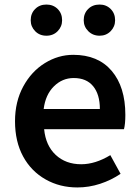

<svg xmlns="http://www.w3.org/2000/svg" viewBox="-20 -810 613 844"><path d="M181 -21Q117 -57 81.5 -122.5Q46 -188 46 -277Q46 -363 82 -429.5Q118 -496 177 -532.5Q236 -569 302 -569Q411 -569 471 -498.5Q531 -428 531 -305Q531 -265 525 -242H174Q181 -170 225 -129Q269 -88 337 -88Q399 -88 465 -128L510 -46Q469 -18 420 -2Q371 14 320 14Q243 14 181 -21ZM304 -467Q254 -467 217 -430.5Q180 -394 172 -331H419Q419 -395 389.5 -431Q360 -467 304 -467ZM115 -721Q115 -751 134.5 -770.5Q154 -790 184 -790Q214 -790 233.5 -770.5Q253 -751 253 -721Q253 -693 233.5 -673Q214 -653 184 -653Q154 -653 134.5 -673Q115 -693 115 -721ZM348 -721Q348 -751 367.5 -770.5Q387 -790 418 -790Q447 -790 466.5 -770.5Q486 -751 486 -721Q486 -693 466.5 -673Q447 -653 418 -653Q388 -653 368 -673Q348 -693 348 -721Z"/></svg>

Font: Merged Yaku Han JP SemiBold
Style: Regular
Weight: 600
Designer: Ryoko NISHIZUKA 西塚涼子 (kana, bopomofo & ideographs); Paul D. Hunt (Latin, Greek & Cyrillic); Sandoll Communications 산돌커뮤니
Foundry: Adobe
Version: Version 2.004